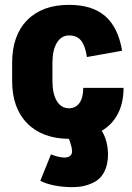

<svg xmlns="http://www.w3.org/2000/svg" viewBox="-20 -556 544 791"><path d="M489 -194Q489 -133 466 -88Q443 -43 399 -17Q417 10 423 51Q425 71 425 81Q425 122 409.5 152Q394 182 365 196Q327 215 280 215Q239 215 204 208Q169 201 146 189L190 80Q223 93 245 93Q277 93 277 66Q277 63 275 51Q268 25 264 16Q154 15 92 -48Q30 -111 30 -223V-297Q30 -410 92 -473Q154 -536 264 -536H265Q360 -536 413.5 -489.5Q467 -443 483 -347L338 -321Q332 -365 315 -387.5Q298 -410 265 -410Q233 -410 214.5 -380Q196 -350 196 -296V-224Q196 -170 214 -140Q232 -110 264 -110Q292 -110 307.5 -132Q323 -154 323 -194Z"/></svg>

Font: Akshar
Style: Bold
Weight: 700
Designer: Tall Chai
Foundry: Tall Chai
Version: Version 1.000